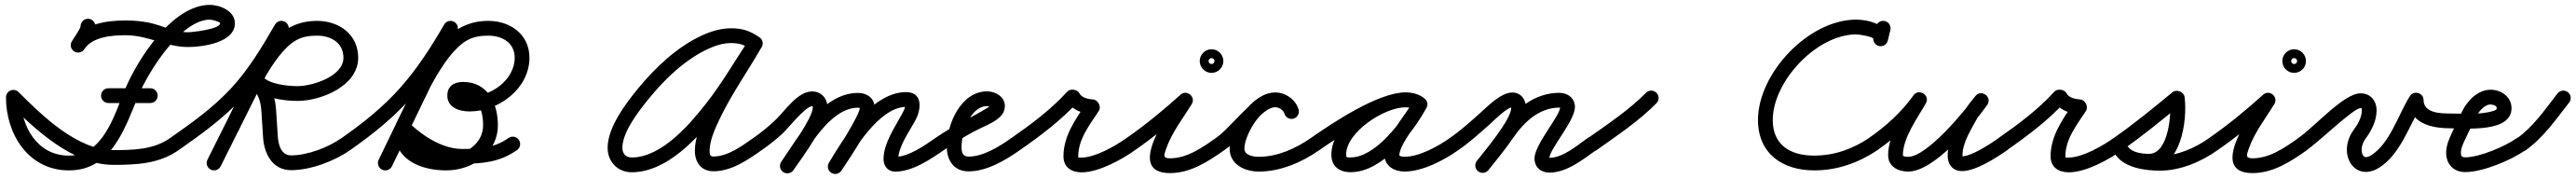

<svg xmlns="http://www.w3.org/2000/svg" viewBox="-20 -662 10468 727"><path d="M307.6 -555.8C307.6 -555.8 307.6 -555.8 307.6 -555.8C307.6 -546.3 281.7 -510.3 271.8 -493.9C263.4 -479.7 268 -461.3 282.3 -452.8C296.5 -444.3 314.9 -448.9 323.4 -463.2C323.4 -463.2 323.4 -463.2 323.4 -463.2C339.3 -490 367.6 -524.5 367.6 -555.8C367.6 -572.4 354.2 -585.8 337.6 -585.8C321.1 -585.8 307.6 -572.4 307.6 -555.8ZM322.8 -462.3C322.8 -462.3 322.8 -462.3 322.8 -462.3C355.9 -513.5 436.5 -518.9 490.9 -518.9C581.9 -518.9 655.6 -471 743.9 -471C801.2 -471 934.7 -487.8 934.7 -567.7C934.7 -617 874.5 -642.2 832.9 -642.2C681 -642.2 539.9 -422.6 488.8 -300.6C444 -193.6 400.4 -30 260 -30C130.4 -30 64.3 -149.8 64.3 -266.8C64.3 -283.3 50.8 -296.8 34.3 -296.8C17.7 -296.8 4.3 -283.3 4.3 -266.8C4.3 -116.2 96.4 30 260 30C435.1 30 488.2 -143.7 544.2 -277.4C583.3 -370.8 715.4 -582.2 832.9 -582.2C843.4 -582.2 874.7 -573.2 874.7 -567.7C874.7 -543.2 760.1 -531 743.9 -531C694 -531 655.3 -551 608.6 -564.2C570.2 -575 530.6 -578.9 490.9 -578.9C413.1 -578.9 318.4 -566 272.4 -494.8C263.4 -480.9 267.4 -462.3 281.3 -453.3C295.3 -444.3 313.8 -448.3 322.8 -462.3ZM13.1 -245.5C13.1 -245.5 13.1 -245.5 13.1 -245.5C122.3 -136.3 275.1 7.6 440.7 7.6C534.5 7.6 627.3 3.3 706.3 -52.5C719.8 -62.1 723.1 -80.8 713.5 -94.3C703.9 -107.8 685.2 -111.1 671.7 -101.5C671.7 -101.5 671.7 -101.5 671.7 -101.5C604 -53.7 520.8 -52.4 440.7 -52.4C294.5 -52.4 151.2 -192.3 55.5 -288C43.8 -299.7 24.8 -299.7 13.1 -288C1.4 -276.3 1.4 -257.3 13.1 -245.5ZM420.7 -243.6C420.7 -243.6 420.7 -243.6 420.7 -243.6C477.5 -243.6 534.2 -243.6 590.9 -243.6C607.5 -243.6 620.9 -257 620.9 -273.6C620.9 -290.2 607.5 -303.6 590.9 -303.6C590.9 -303.6 590.9 -303.6 590.9 -303.6C534.2 -303.6 477.5 -303.6 420.7 -303.6C404.2 -303.6 390.7 -290.2 390.7 -273.6C390.7 -257 404.2 -243.6 420.7 -243.6Z M706.2 -52.4C706.2 -52.4 706.2 -52.4 706.2 -52.4C796.2 -115.3 886.7 -180.3 961.8 -261C1037.1 -341.8 1094.6 -437 1149.6 -532.2C1157.9 -546.5 1152.9 -564.9 1138.6 -573.2C1124.3 -581.5 1105.9 -576.5 1097.6 -562.2C1097.6 -562.2 1097.6 -562.2 1097.6 -562.2C1045 -471 990 -379.3 917.9 -301.9C845.7 -224.4 758.3 -162 671.8 -101.6C658.2 -92.1 654.9 -73.4 664.4 -59.8C673.9 -46.2 692.6 -42.9 706.2 -52.4ZM1096.8 -560.6C1096.8 -560.6 1096.8 -560.6 1096.8 -560.6C1005.6 -378.2 914.4 -195.8 823.2 -13.4C815.8 1.4 821.8 19.4 836.6 26.8C851.4 34.2 869.4 28.2 876.8 13.4C876.8 13.4 876.8 13.4 876.8 13.4C968 -169 1059.2 -351.4 1150.4 -533.8C1157.8 -548.6 1151.8 -566.6 1137 -574C1122.2 -581.4 1104.2 -575.4 1096.8 -560.6ZM910.1 -118.3C925 -111.1 943 -117.4 950.2 -132.3C997.1 -229.5 1084.3 -442.2 1183.5 -498.5C1209.7 -513.4 1239.2 -517.2 1268.9 -517.2C1324.7 -517.2 1375.8 -488.6 1375.8 -427.5C1375.8 -351.6 1249.7 -312.2 1188.6 -312.2C1151.3 -312.2 1073.7 -319.7 1047.4 -351C1034.6 -366.3 1016.7 -364.3 1005.2 -354.6C993.7 -344.9 988.6 -327.6 1001.5 -312.4C1029 -279.9 1039.6 -252.9 1042.4 -210.1C1044.6 -174.8 1046.9 -139.4 1049.2 -104.1C1053.5 -37.5 1087.6 29.1 1162.9 29.1C1242.1 29.1 1338.8 -7.2 1403.1 -52.5C1416.6 -62 1419.8 -80.8 1410.3 -94.3C1400.7 -107.8 1382 -111.1 1368.4 -101.5C1368.4 -101.5 1368.4 -101.5 1368.4 -101.5C1314.4 -63.3 1229.7 -30.9 1162.9 -30.9C1122.3 -30.9 1111.2 -74.9 1109.1 -108C1106.8 -143.3 1104.5 -178.6 1102.2 -214C1098.7 -269.4 1083 -309 1047.3 -351.1C1034.4 -366.4 1016.5 -364.3 1005.1 -354.7C993.6 -345 988.6 -327.8 1001.4 -312.5C1041.1 -265.1 1130.9 -252.1 1188.6 -252.1C1285.8 -252.1 1435.8 -313.2 1435.8 -427.5C1435.8 -522 1358.2 -577.2 1268.9 -577.2C1129.2 -577.2 1064.7 -477.5 1002.2 -366.2C964.1 -298.4 929.9 -228.4 896.1 -158.4C888.9 -143.5 895.2 -125.5 910.1 -118.3Z M1361.4 -59.8C1370.9 -46.2 1389.6 -42.9 1403.2 -52.4C1493.7 -115.6 1579.4 -184.1 1652.8 -267C1724.3 -347.9 1783.2 -438.9 1837 -532.2C1845.3 -546.5 1840.4 -564.9 1826.1 -573.2C1811.7 -581.5 1793.4 -576.5 1785.1 -562.2C1733.2 -472.4 1676.7 -384.6 1607.8 -306.8C1537.6 -227.4 1455.4 -162.1 1368.8 -101.6C1355.2 -92.1 1351.9 -73.4 1361.4 -59.8ZM1784.1 -560.3C1784.1 -560.3 1784.1 -560.3 1784.1 -560.3C1695.7 -377.9 1607.4 -195.5 1519 -13.1C1511.8 1.8 1518 19.8 1532.9 27C1547.8 34.2 1565.8 28 1573 13.1C1661.3 -169.3 1749.7 -351.7 1838 -534.1C1845.3 -549 1839 -567 1824.1 -574.2C1809.2 -581.4 1791.3 -575.2 1784.1 -560.3ZM1603.1 -118.3C1618 -111.1 1636 -117.4 1643.2 -132.3C1690.6 -230.6 1778 -442 1878.7 -498.4C1905.3 -513.3 1934.9 -517.2 1964.9 -517.2C2020.7 -517.2 2071.8 -488.6 2071.8 -427.5C2071.8 -336.2 1974 -269.4 1888 -269.4C1877.2 -269.4 1858.1 -271.2 1858.1 -273.6C1858.1 -277.3 1858.7 -275.9 1857 -273.2C1855.6 -271 1853.8 -269.5 1851.5 -268.4C1851.6 -268.4 1851.6 -268.4 1851.6 -268.4C1852.7 -268.7 1853.8 -268.8 1855 -268.9C1857.4 -269.2 1859.9 -269.2 1862.4 -269.2C1926.6 -269.2 1943.5 -207.5 1943.5 -153.9C1943.5 -73.9 1866.3 -30 1794 -30C1741.2 -30 1666.2 -41.9 1647.1 -100.5C1644.5 -108.4 1641.2 -124.3 1645 -132.5C1648.6 -140 1633.6 -140.7 1619.3 -138.1C1604.9 -135.5 1591.1 -129.6 1597.1 -123.8C1623 -98.7 1649.2 -76.8 1679.7 -57C1732.7 -22.6 1794.2 3 1858.3 3C1941.2 3 2011.9 -3.5 2081.3 -52.5C2094.8 -62 2098.1 -80.8 2088.5 -94.3C2079 -107.8 2060.2 -111.1 2046.7 -101.5C2046.7 -101.5 2046.7 -101.5 2046.7 -101.5C1988.1 -60.1 1928.2 -57 1858.3 -57C1806.1 -57 1755.4 -79.3 1712.3 -107.3C1685.1 -125 1662 -144.5 1638.8 -166.9C1632.8 -172.7 1622.6 -174.3 1613 -172.6C1603.4 -170.8 1594.4 -165.8 1590.9 -158.2C1581.7 -139.1 1582.1 -114.7 1586.6 -94.4C1607.7 0.3 1708.3 30 1794 30C1899.8 30 2003.5 -40.1 2003.5 -153.9C2003.5 -242 1962.4 -329.2 1862.4 -329.2C1826.1 -329.2 1798.1 -313.3 1798.1 -273.6C1798.1 -224.5 1847.6 -209.4 1888 -209.4C2007.3 -209.4 2131.8 -302.6 2131.8 -427.5C2131.8 -522 2054.2 -577.2 1965 -577.2C1825 -577.2 1759 -477.8 1695.7 -366.3C1657.3 -298.6 1623 -228.5 1589.1 -158.4C1581.9 -143.5 1588.2 -125.5 1603.1 -118.3Z M3074.6 -468.4C3084 -482.1 3080.6 -500.8 3067 -510.2C3029 -536.4 2998.5 -547.1 2950.8 -547.1C2910 -547.1 2869.9 -535 2833.1 -518.1C2731.6 -471.4 2642.7 -387.3 2572.5 -301.7C2522.9 -241.2 2449.5 -144.2 2449.5 -61.9C2449.5 -5.3 2490.4 37.6 2547.3 37.6C2691.1 37.6 2816.9 -102.4 2898.4 -206.5C2963.4 -289.7 3015.3 -379.3 3073.2 -466.9C3082.3 -480.7 3078.5 -499.4 3064.7 -508.5C3050.9 -517.6 3032.3 -513.8 3023.1 -500C2966.2 -413.7 2915.2 -325.3 2851.2 -243.5C2783.2 -156.6 2668.5 -22.4 2547.3 -22.4C2523.2 -22.4 2509.5 -38.3 2509.5 -61.9C2509.5 -127.2 2579.8 -216 2618.9 -263.6C2683.2 -342.1 2765.1 -420.7 2858.2 -463.5C2887 -476.8 2918.8 -487.1 2950.8 -487.1C2986.6 -487.1 3005.3 -479.8 3032.9 -460.8C3046.6 -451.4 3065.2 -454.8 3074.6 -468.4ZM3063.1 -509.5C3048.7 -517.7 3030.4 -512.7 3022.1 -498.4C2965.5 -399.4 2899.3 -307.1 2850.2 -203.5C2828.2 -156.9 2804.1 -102 2804.1 -49.6C2804.1 -3.1 2829.8 33.6 2879.4 33.6C2952.5 33.6 3018.8 -11.9 3076.1 -52.5C3089.6 -62.1 3092.8 -80.8 3083.2 -94.4C3073.6 -107.9 3054.9 -111.1 3041.4 -101.5C2995.5 -68.9 2938 -26.4 2879.4 -26.4C2864.6 -26.4 2864.1 -36.4 2864.1 -49.6C2864.1 -92.3 2886.5 -140 2904.4 -177.8C2952.8 -280 3018.4 -371 3074.2 -468.6C3082.4 -482.9 3077.4 -501.3 3063.1 -509.5Z M3034.4 -59.9C3043.9 -46.3 3062.6 -42.9 3076.1 -52.4C3105.5 -72.8 3133.5 -95 3159.9 -119.1C3180.4 -137.8 3253.8 -230.6 3280.6 -230.6C3284.1 -230.6 3283.2 -231.4 3283.2 -224C3283.2 -183.4 3181.8 -43.1 3155.4 -5.2C3145.9 8.4 3149.3 27.1 3162.8 36.6C3176.4 46.1 3195.1 42.7 3204.6 29.2C3204.6 29.2 3204.6 29.2 3204.6 29.2C3241.7 -24.1 3343.2 -161.2 3343.2 -224C3343.2 -261.2 3319.3 -290.6 3280.6 -290.6C3221.4 -290.6 3171.8 -213.3 3132.9 -176C3104.6 -148.8 3074.1 -124.1 3041.9 -101.6C3028.3 -92.1 3024.9 -73.4 3034.4 -59.9ZM3204.6 29.2C3204.6 29.2 3204.6 29.2 3204.6 29.2C3264.6 -57 3351.4 -224.6 3468.1 -224.6C3471.3 -224.6 3477 -221.7 3475.4 -224.3C3475.1 -224.7 3474.8 -226.1 3474.8 -225.1C3474.8 -194.4 3373.3 -38.3 3349.9 -2.4C3340.8 11.5 3344.7 30.1 3358.6 39.1C3372.5 48.2 3391.1 44.3 3400.1 30.4C3400.1 30.4 3400.1 30.4 3400.1 30.4C3435.3 -23.5 3534.8 -166 3534.8 -225.1C3534.8 -262.9 3503.4 -284.6 3468.1 -284.6C3321.2 -284.6 3229.4 -111.3 3155.4 -5.2C3145.9 8.4 3149.3 27.1 3162.8 36.6C3176.4 46.1 3195.1 42.7 3204.6 29.2ZM3400.4 29.9C3400.4 29.9 3400.4 29.9 3400.4 29.9C3448.9 -51.4 3550.7 -224 3660.1 -227.9C3666.3 -228.1 3664.6 -228 3659.1 -234C3658.8 -234.3 3659.2 -232.9 3659.1 -232.4C3658.2 -222 3652.6 -211.1 3647.8 -202.2C3618 -146.7 3570.9 -80 3570.9 -16.1C3570.9 12 3588.3 35 3618 35C3688.5 35 3760.3 -14 3816 -52.3C3829.7 -61.7 3833.1 -80.4 3823.7 -94C3814.3 -107.7 3795.6 -111.1 3782 -101.7C3738.2 -71.6 3673.9 -25 3618 -25C3616.5 -25 3621 -24.5 3622.4 -23.9C3626.7 -21.9 3630.9 -13.4 3630.9 -16.1C3630.9 -66.9 3676.3 -128.5 3700.6 -173.8C3725.6 -220.4 3731.2 -290.5 3657.9 -287.9C3520.2 -282.9 3411 -105.1 3348.9 -0.8C3340.4 13.4 3345 31.8 3359.3 40.3C3373.5 48.8 3391.9 44.1 3400.4 29.9Z M3816.2 -52.4C3816.2 -52.4 3816.2 -52.4 3816.2 -52.4C3856 -80.2 3897.3 -106 3940.2 -128.9C3973 -146.5 4019.6 -162.3 4045.9 -188.8C4057.6 -200.6 4064 -215.4 4064 -232C4064 -269.3 4025.4 -291 3992 -291C3885.2 -291 3828 -157.2 3828 -66C3828 -10.6 3857 34 3917 34C3990.9 34 4067 -11.5 4125.3 -52.5C4138.8 -62 4142.1 -80.7 4132.5 -94.3C4123 -107.8 4104.3 -111.1 4090.7 -101.5C4043.7 -68.4 3977.3 -26 3917 -26C3891.7 -26 3888 -43.9 3888 -66C3888 -121.3 3922.9 -231 3992 -231C3996.3 -231 4002 -229.9 4005.3 -226.9C4006 -226.3 4004.3 -228.7 4004.1 -230.6C4004.1 -231.1 4004 -231.5 4004 -232C4004 -231.2 3996.7 -225.9 3993.5 -224C3922.9 -181.6 3850.3 -149.4 3781.8 -101.6C3768.2 -92.1 3764.9 -73.4 3774.4 -59.8C3783.9 -46.2 3802.6 -42.9 3816.2 -52.4Z M4125.1 -52.4C4125.1 -52.4 4125.1 -52.4 4125.1 -52.4C4207 -109.2 4295.7 -175.7 4362.3 -250C4368.2 -256.5 4354 -262.2 4339.2 -264.2C4324.4 -266.3 4309.2 -264.7 4313.1 -256.8C4332.5 -217.3 4377.8 -200.3 4419.4 -198C4429.4 -197.5 4426.3 -213.3 4419.4 -227.2C4412.4 -241 4401.5 -252.9 4396 -244.5C4351.9 -177.7 4302.2 -111.1 4302.2 -27.1C4302.2 17.5 4334.8 37.9 4376.1 37.9C4445.2 37.9 4538.7 -13.3 4593.5 -52.6C4606.9 -62.3 4610 -81 4600.4 -94.5C4590.7 -107.9 4572 -111 4558.5 -101.4C4514.8 -70 4431.4 -22.1 4376.1 -22.1C4362.5 -22.1 4362.2 -20 4362.2 -27.1C4362.2 -97 4409.2 -155.7 4446 -211.5C4451.6 -219.9 4450.7 -231.2 4446 -240.6C4441.3 -250 4432.6 -257.4 4422.6 -258C4404.2 -258.9 4375.9 -264.9 4366.9 -283.2C4363 -291.1 4353.7 -296.1 4343.8 -297.5C4333.9 -298.8 4323.6 -296.6 4317.7 -290C4254.2 -219.2 4168.9 -155.8 4090.9 -101.6C4077.3 -92.2 4073.9 -73.5 4083.4 -59.9C4092.8 -46.3 4111.5 -42.9 4125.1 -52.4Z M4593 -52.3C4593 -52.3 4593 -52.3 4593 -52.3C4671.2 -106.3 4747.6 -169.2 4818.1 -232.7C4830.8 -244.2 4823.9 -261 4811.6 -271.3C4799.2 -281.6 4781.4 -285.3 4772.4 -270.7C4729.7 -201.3 4551.1 41 4735 41C4818.8 41 4890.2 -5.9 4956.3 -52.5C4969.8 -62 4973.1 -80.7 4963.5 -94.3C4954 -107.8 4935.3 -111.1 4921.7 -101.5C4921.7 -101.5 4921.7 -101.5 4921.7 -101.5C4867 -63 4804.8 -19 4735 -19C4705.1 -19 4710.6 -31.9 4719.3 -57.1C4741.7 -122.6 4787.3 -180.3 4823.6 -239.3C4832.5 -253.9 4827.5 -269.1 4817 -277.9C4806.6 -286.6 4790.7 -288.8 4777.9 -277.3C4709.3 -215.5 4635 -154.2 4559 -101.7C4545.3 -92.3 4541.9 -73.6 4551.3 -60C4560.7 -46.3 4579.4 -42.9 4593 -52.3ZM4895.5 -422.5C4899.3 -426.3 4905.1 -426 4904 -426C4902.9 -426 4908.7 -426.3 4912.5 -422.5C4916.3 -418.7 4916 -412.9 4916 -414C4916 -415.1 4916.3 -409.3 4912.5 -405.5C4908.7 -401.7 4902.9 -402 4904 -402C4905.1 -402 4899.3 -401.7 4895.5 -405.5C4891.7 -409.3 4892 -415.1 4892 -414C4892 -412.9 4891.7 -418.7 4895.5 -422.5ZM4856 -414C4856 -387.6 4877.6 -366 4904 -366C4930.4 -366 4952 -387.6 4952 -414C4952 -440.4 4930.4 -462 4904 -462C4877.6 -462 4856 -440.4 4856 -414Z M4956.2 -52.4C4956.2 -52.4 4956.2 -52.4 4956.2 -52.4C4982.3 -70.6 5006.5 -91.3 5029.3 -113.6C5059.9 -143.6 5117.2 -226.5 5162.7 -226.5C5178 -226.5 5195.8 -215.6 5200.2 -200.6C5204.9 -184.7 5221.5 -175.6 5237.4 -180.2C5253.3 -184.9 5262.4 -201.5 5257.8 -217.4C5257.8 -217.4 5257.8 -217.4 5257.8 -217.4C5245.9 -258 5204.6 -286.5 5162.7 -286.5C5079.6 -286.5 4991.5 -150.2 4921.8 -101.6C4908.3 -92.1 4904.9 -73.4 4914.4 -59.8C4923.9 -46.3 4942.6 -42.9 4956.2 -52.4ZM5257.8 -217.4C5257.8 -217.4 5257.8 -217.4 5257.8 -217.4C5245.9 -258.1 5204.6 -286.5 5162.7 -286.5C5067.3 -286.5 4977.6 -144.7 4977.6 -58.7C4977.6 6.5 5039.3 34.8 5096.6 34.8C5184.5 34.8 5271.2 -2.8 5342.2 -52.4C5355.8 -61.9 5359.1 -80.6 5349.6 -94.2C5340.1 -107.8 5321.4 -111.1 5307.8 -101.6C5247 -59.1 5172 -25.2 5096.6 -25.2C5075.5 -25.2 5037.6 -30.1 5037.6 -58.7C5037.6 -110.8 5103 -226.5 5162.7 -226.5C5178 -226.5 5195.8 -215.7 5200.2 -200.6C5204.9 -184.7 5221.5 -175.6 5237.4 -180.2C5253.3 -184.9 5262.4 -201.5 5257.8 -217.4Z M5300.4 -59.8C5309.9 -46.2 5328.6 -42.9 5342.2 -52.4C5414.1 -102.6 5603.9 -226.8 5692.6 -226.8C5705.7 -226.8 5719.7 -224.3 5730.6 -216.6C5746.1 -205.5 5762.4 -213.3 5770.8 -226.3C5779.2 -239.3 5779.5 -257.4 5763 -267C5739.3 -280.7 5719.3 -286.1 5691.3 -286.1C5572.9 -286.1 5391.1 -160.7 5391.1 -34.2C5391.1 14.6 5424 37.3 5469.7 37.3C5598.7 37.3 5721.4 -121.4 5777.3 -223.6C5786.9 -241.1 5778.6 -257.1 5765.4 -264.3C5752.3 -271.5 5734.3 -270 5724.7 -252.4C5689.3 -187.9 5607.3 -104.4 5607.3 -31.6C5607.3 13.2 5648.2 34.7 5688 34.7C5761.7 34.7 5848.4 -10.9 5907.3 -52.5C5920.8 -62.1 5924.1 -80.8 5914.5 -94.3C5904.9 -107.8 5886.2 -111.1 5872.7 -101.5C5872.7 -101.5 5872.7 -101.5 5872.7 -101.5C5824.6 -67.5 5748.4 -25.3 5688 -25.3C5684.9 -25.3 5667.3 -26.3 5667.3 -31.6C5667.3 -75.7 5751.5 -176.5 5777.3 -223.6C5786.9 -241.1 5778.6 -257.1 5765.4 -264.3C5752.2 -271.5 5734.3 -269.9 5724.7 -252.4C5681 -172.7 5571.9 -22.7 5469.7 -22.7C5455.5 -22.7 5451.1 -20.8 5451.1 -34.2C5451.1 -126.1 5607.2 -226.1 5691.3 -226.1C5709 -226.1 5718.6 -223.4 5733 -215C5749.4 -205.5 5765.3 -212.5 5773.2 -224.8C5781.1 -237 5780.9 -254.3 5765.4 -265.4C5744.3 -280.5 5718.3 -286.8 5692.6 -286.8C5581.2 -286.8 5396.6 -163.5 5307.8 -101.6C5294.2 -92.1 5290.9 -73.4 5300.4 -59.8Z M5865.3 -59.9C5874.8 -46.3 5893.5 -42.9 5907.1 -52.3C5951.8 -83.3 5992.4 -119.6 6032.9 -155.7C6049 -170 6104.6 -226.3 6126.7 -226.3C6128.2 -226.3 6123.7 -227.3 6122.6 -228.3C6119.7 -230.8 6122.1 -227.8 6122.1 -224.4C6122.1 -176.4 6016 -51.7 5982.3 -8.4C5972.1 4.7 5974.5 23.5 5987.6 33.7C6000.7 43.9 6019.5 41.5 6029.7 28.4C6074.8 -29.7 6182.1 -152.8 6182.1 -224.4C6182.1 -257 6161.8 -286.3 6126.7 -286.3C6079.8 -286.3 6025.8 -229.7 5993.1 -200.5C5954.3 -166.1 5915.6 -131.2 5872.9 -101.7C5859.3 -92.2 5855.9 -73.5 5865.3 -59.9ZM6029.5 28.7C6029.5 28.7 6029.5 28.7 6029.5 28.7C6062.9 -13.3 6097.4 -54.8 6127.8 -99.1C6172.4 -164.3 6234 -225 6318.2 -225C6320 -225 6323.9 -223.2 6322.5 -224.8C6322 -225.4 6321.6 -226.1 6321.3 -226.8C6321.3 -226.8 6321.1 -227.9 6321.1 -227.5C6321.1 -191.7 6216.7 -75.2 6216.7 -18.6C6216.7 17 6242.1 39 6277 39C6348 39 6412 -13.3 6467.4 -52.5C6480.9 -62.1 6484.1 -80.8 6474.5 -94.4C6464.9 -107.9 6446.2 -111.1 6432.6 -101.5C6389.1 -70.6 6332.1 -21 6277 -21C6267.9 -21 6276.7 -16.6 6276.7 -18.6C6276.7 -55.6 6381 -171.3 6381 -227.5C6381 -262.9 6351.7 -285 6318.2 -285C6213.1 -285 6134.7 -215.4 6078.2 -132.9C6048.8 -89.9 6015.1 -49.5 5982.5 -8.7C5972.2 4.2 5974.3 23.1 5987.3 33.5C6000.2 43.8 6019.1 41.7 6029.5 28.7Z M6425.5 -58.3C6435.1 -44.8 6453.9 -41.6 6467.4 -51.2C6551 -110.6 6640.3 -169.7 6712.4 -243C6724 -254.8 6723.8 -273.8 6712 -285.4C6700.2 -297 6681.2 -296.8 6669.6 -285C6669.6 -285 6669.6 -285 6669.6 -285C6600.1 -214.3 6513.3 -157.5 6432.6 -100.1C6419.1 -90.5 6415.9 -71.8 6425.5 -58.3Z M7604.5 -554.2C7604.5 -554.2 7604.5 -554.2 7604.5 -554.2C7601.1 -540 7597.7 -525.7 7594.3 -511.5C7590.4 -495.3 7600.3 -479.1 7616.4 -475.3C7632.5 -471.4 7648.7 -481.3 7652.6 -497.4C7652.6 -497.4 7652.6 -497.4 7652.6 -497.4C7656 -511.7 7659.5 -525.9 7662.9 -540.2C7666.7 -556.3 7656.8 -572.5 7640.7 -576.4C7624.6 -580.2 7608.4 -570.3 7604.5 -554.2ZM7653.4 -504.4C7653.4 -504.4 7653.4 -504.4 7653.4 -504.4C7653.4 -564.1 7570 -582.3 7524.3 -582.3C7330.3 -582.3 7124.9 -364.5 7124.9 -174.4C7124.9 -38.5 7224.5 30 7353 30C7447.5 30 7532.3 -0.3 7610.4 -52C7624.2 -61.1 7628 -79.7 7618.9 -93.6C7609.7 -107.4 7591.1 -111.2 7577.3 -102C7509 -56.8 7435.7 -30 7353 -30C7257.8 -30 7184.9 -72.1 7184.9 -174.4C7184.9 -331.6 7363.5 -522.3 7524.3 -522.3C7537.5 -522.3 7593.4 -512.8 7593.4 -504.4C7593.4 -487.9 7606.9 -474.4 7623.4 -474.4C7640 -474.4 7653.4 -487.9 7653.4 -504.4Z M7568.3 -60C7577.7 -46.4 7596.3 -42.9 7610 -52.3C7683.9 -103.1 7753.3 -166.4 7805.4 -239.6C7816.5 -255.1 7808.5 -271.4 7795.5 -279.7C7782.5 -288 7764.3 -288.3 7754.9 -271.8C7714.3 -200.5 7653.9 -115.7 7653.9 -31.7C7653.9 14.5 7694.4 34.9 7735.2 34.9C7841.1 34.9 7999 -154.8 8056.5 -235.6C8067.7 -251.5 8061.8 -268.1 8050 -277C8038.3 -285.8 8020.6 -286.9 8008.5 -271.7C7993.2 -252.4 7976.2 -233.3 7964 -211.9C7964 -211.9 7963.8 -211.7 7963.7 -211.5C7963.6 -211.3 7963.5 -211.1 7963.5 -211.1C7933.7 -155.2 7896 -95.6 7896 -30.3C7896 -18.6 7897.9 -6.8 7903.3 3.7C7903.3 3.7 7903.4 3.9 7903.5 4.1C7903.6 4.3 7903.8 4.5 7903.8 4.5C7914.1 23.2 7930 32.8 7955.4 32.8C8010.1 32.8 8095.1 -22.2 8138.2 -52.4C8151.8 -61.9 8155.1 -80.6 8145.6 -94.2C8136.1 -107.8 8117.4 -111.1 8103.8 -101.6C8103.8 -101.6 8103.8 -101.6 8103.8 -101.6C8072.6 -79.7 7993.4 -27.2 7955.4 -27.2C7944.2 -27.2 7961.9 -14.4 7956.2 -24.5C7956.2 -24.5 7956.4 -24.3 7956.5 -24.1C7956.6 -23.9 7956.7 -23.7 7956.7 -23.7C7956 -25.1 7956 -28.5 7956 -30.3C7956 -83.7 7991.9 -136.8 8016.5 -182.9C8016.5 -182.9 8016.4 -182.7 8016.3 -182.5C8016.2 -182.3 8016 -182.1 8016 -182.1C8026.7 -200.7 8042.1 -217.5 8055.5 -234.3C8067.6 -249.5 8061.2 -266.5 8049.1 -275.7C8036.9 -284.8 8018.8 -286.2 8007.5 -270.4C7965 -210.5 7811.5 -25.1 7735.2 -25.1C7730.5 -25.1 7713.9 -25.3 7713.9 -31.7C7713.9 -102.3 7772.4 -181.3 7807.1 -242.2C7816.5 -258.7 7809.3 -274.5 7797.1 -282.3C7784.9 -290.1 7767.6 -289.9 7756.6 -274.4C7708.5 -206.9 7644.1 -148.5 7576 -101.7C7562.4 -92.3 7558.9 -73.7 7568.3 -60Z M8137.1 -52.4C8137.1 -52.4 8137.1 -52.4 8137.1 -52.4C8219 -109.2 8307.7 -175.7 8374.3 -250C8380.2 -256.5 8366 -262.2 8351.2 -264.2C8336.4 -266.3 8321.2 -264.7 8325.1 -256.8C8344.5 -217.3 8389.8 -200.3 8431.4 -198C8441.4 -197.5 8438.3 -213.3 8431.4 -227.2C8424.4 -241 8413.5 -252.9 8408 -244.5C8363.9 -177.7 8314.2 -111.1 8314.2 -27.1C8314.2 17.5 8346.8 37.9 8388.1 37.9C8457.2 37.9 8550.7 -13.3 8605.5 -52.6C8618.9 -62.3 8622 -81 8612.4 -94.5C8602.7 -107.9 8584 -111 8570.5 -101.4C8526.8 -70 8443.4 -22.1 8388.1 -22.1C8374.5 -22.1 8374.2 -20 8374.2 -27.1C8374.2 -97 8421.2 -155.7 8458 -211.5C8463.6 -219.9 8462.7 -231.2 8458 -240.6C8453.3 -250 8444.6 -257.4 8434.6 -258C8416.2 -258.9 8387.9 -264.9 8378.9 -283.2C8375 -291.1 8365.7 -296.1 8355.8 -297.5C8345.9 -298.8 8335.6 -296.6 8329.7 -290C8266.2 -219.2 8180.9 -155.8 8102.9 -101.6C8089.3 -92.2 8085.9 -73.5 8095.4 -59.9C8104.8 -46.3 8123.5 -42.9 8137.1 -52.4Z M8605.1 -52.4C8605.1 -52.4 8605.1 -52.4 8605.1 -52.4C8689 -110.6 8769.3 -176.4 8848.1 -241.3C8856.1 -247.9 8843.2 -257.9 8828.7 -263.6C8814.1 -269.4 8797.9 -271 8799.2 -260.7C8806.3 -204.7 8795.2 -37.1 8713.8 -37.1C8686.6 -37.1 8645.5 -42.1 8628.5 -66.2C8617 -82.6 8599 -82.2 8586.8 -73.5C8574.5 -64.9 8568 -48.1 8579.5 -31.8C8615.9 20.2 8699.9 31.1 8758.5 31.1C8841.5 31.1 8926.5 -4.8 8993.4 -52.6C9006.9 -62.2 9010 -81 9000.4 -94.4C8990.8 -107.9 8972 -111 8958.6 -101.4C8958.6 -101.4 8958.6 -101.4 8958.6 -101.4C8901.9 -60.9 8828.9 -28.9 8758.5 -28.9C8722.9 -28.9 8651.3 -33.8 8628.5 -66.2C8617 -82.6 8599 -82.2 8586.8 -73.5C8574.5 -64.9 8568 -48.1 8579.5 -31.8C8608.9 10.1 8665.4 22.9 8713.8 22.9C8843.7 22.9 8871 -171 8858.8 -268.2C8857.5 -278.5 8849.3 -286.6 8839.4 -290.6C8829.5 -294.5 8817.9 -294.2 8809.9 -287.6C8732.4 -223.8 8653.4 -158.9 8570.9 -101.6C8557.3 -92.2 8553.9 -73.5 8563.4 -59.9C8572.8 -46.3 8591.5 -42.9 8605.1 -52.4Z M8993 -52.3C8993 -52.3 8993 -52.3 8993 -52.3C9071.2 -106.3 9147.6 -169.2 9218.1 -232.7C9230.8 -244.2 9223.9 -261 9211.6 -271.3C9199.2 -281.6 9181.4 -285.3 9172.4 -270.7C9129.7 -201.3 8951.1 41 9135 41C9218.8 41 9290.2 -5.9 9356.3 -52.5C9369.8 -62 9373.1 -80.7 9363.5 -94.3C9354 -107.8 9335.3 -111.1 9321.7 -101.5C9321.7 -101.5 9321.7 -101.5 9321.7 -101.5C9267 -63 9204.8 -19 9135 -19C9105.1 -19 9110.6 -31.9 9119.3 -57.1C9141.7 -122.6 9187.3 -180.3 9223.6 -239.3C9232.5 -253.9 9227.5 -269.1 9217 -277.9C9206.6 -286.6 9190.7 -288.8 9177.9 -277.3C9109.3 -215.5 9035 -154.2 8959 -101.7C8945.3 -92.3 8941.9 -73.6 8951.3 -60C8960.7 -46.3 8979.4 -42.9 8993 -52.3ZM9295.5 -422.5C9299.3 -426.3 9305.1 -426 9304 -426C9302.9 -426 9308.7 -426.3 9312.5 -422.5C9316.3 -418.7 9316 -412.9 9316 -414C9316 -415.1 9316.3 -409.3 9312.5 -405.5C9308.7 -401.7 9302.9 -402 9304 -402C9305.1 -402 9299.3 -401.7 9295.5 -405.5C9291.7 -409.3 9292 -415.1 9292 -414C9292 -412.9 9291.7 -418.7 9295.5 -422.5ZM9256 -414C9256 -387.6 9277.6 -366 9304 -366C9330.4 -366 9352 -387.6 9352 -414C9352 -440.4 9330.4 -462 9304 -462C9277.6 -462 9256 -440.4 9256 -414Z M9313.1 -60.3C9322.3 -46.5 9341 -42.9 9354.7 -52.1C9403.9 -85.1 9545.3 -223 9574 -223C9580 -223 9579.1 -220.5 9579.1 -213C9579.1 -186.2 9562.6 -156.7 9547 -136C9529.2 -112.3 9518.3 -83.3 9518.3 -53.6C9518.3 -8.1 9546.7 36.2 9596 36.2C9614.9 36.2 9633 29.4 9648.9 19.4C9737.5 -35.9 9771.6 -154.6 9825.4 -240C9833.1 -252.3 9819.2 -263.5 9803.5 -268C9787.7 -272.6 9770 -270.5 9770 -256C9770 -162.1 9860.6 -141.1 9936.9 -141C9953.5 -141 9967 -154.4 9967 -170.9C9967 -187.5 9953.6 -201 9937.1 -201C9898.2 -201.1 9830 -202.9 9830 -256C9830 -270.5 9820 -280.6 9808.1 -284C9796.2 -287.4 9782.3 -284.2 9774.6 -272C9727.1 -196.5 9693.3 -79.1 9617.1 -31.4C9611 -27.6 9603.4 -23.8 9596 -23.8C9582 -23.8 9578.3 -42.8 9578.3 -53.6C9578.3 -70.3 9585 -86.7 9595 -100C9618.7 -131.5 9639.1 -172.7 9639.1 -213C9639.1 -252.2 9615 -283 9574 -283C9504.9 -283 9386.7 -145.8 9321.3 -101.9C9307.5 -92.7 9303.9 -74 9313.1 -60.3Z M9907 -171C9907 -154.4 9920.5 -141 9937 -141C10000 -141.1 10187.5 -122.2 10187.5 -222.5C10187.5 -268.7 10145.3 -297.6 10102.4 -297.6C10050 -297.6 10007 -252.1 9985.9 -207.9C9973.1 -180.9 9960.2 -153.9 9947.3 -126.9C9934.9 -100.8 9921.8 -71.7 9921.8 -42.3C9921.8 4.3 9951.4 36.9 9999.3 36.9C10070.9 36.9 10187.3 -11.6 10244.5 -52.6C10257.9 -62.3 10261 -81 10251.4 -94.5C10241.7 -107.9 10223 -111 10209.5 -101.4C10209.5 -101.4 10209.5 -101.4 10209.5 -101.4C10162.6 -67.7 10057.9 -23.1 9999.3 -23.1C9984.7 -23.1 9981.8 -28.4 9981.8 -42.3C9981.8 -61.8 9993.4 -84 10001.5 -101.1C10014.4 -128.1 10027.2 -155.1 10040.1 -182.1C10050.5 -203.9 10075.3 -237.6 10102.4 -237.6C10110.9 -237.6 10127.5 -233.7 10127.5 -222.5C10127.5 -215 10118 -212.8 10112.1 -211C10059.6 -194.9 9991.2 -201.1 9937 -201C9920.4 -201 9907 -187.5 9907 -171Z M10202.5 -58.3C10212.1 -44.8 10230.9 -41.6 10244.4 -51.2C10316.4 -102.4 10368 -176.6 10421.7 -245.6C10431.9 -258.7 10429.5 -277.5 10416.4 -287.7C10403.3 -297.9 10384.5 -295.5 10374.3 -282.4C10374.3 -282.4 10374.3 -282.4 10374.3 -282.4C10324.5 -218.3 10276.5 -147.6 10209.6 -100.1C10196.1 -90.5 10192.9 -71.8 10202.5 -58.3Z"/></svg>

Font: FRB American Cursive
Style: Bold Italic
Weight: 700
Italic angle: -25°
Version: Version 2.0;Modular Font Editor K font №1